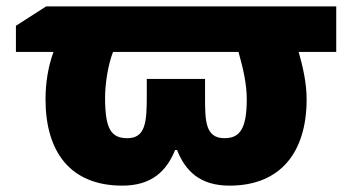

<svg xmlns="http://www.w3.org/2000/svg" viewBox="-20 -573 1106 603"><path d="M1036 -553H125L30 -492V-410H148C131 -363 123 -313 123 -261C123 -96 201 10 364 10C457 10 503 -36 530 -102H536C562 -36 608 10 701 10C862 10 943 -96 943 -261C943 -313 931 -364 918 -410H1036ZM729 -410C744 -357 755 -308 755 -262C755 -168 733 -139 685 -139C624 -139 624 -195 624 -270V-325H441V-270C441 -190 437 -139 380 -139C329 -139 310 -168 310 -266C310 -312 320 -372 335 -410Z"/></svg>

Font: Noto Sans UI Black
Style: Regular
Weight: 900
Designer: Monotype Design Team
Foundry: Monotype Imaging Inc.
Version: Version 1.901